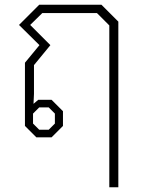

<svg xmlns="http://www.w3.org/2000/svg" viewBox="-20 -578 608 808"><path d="M440 -471 388 -523H158L107 -473L192 -388L123 -304V-183L121 -141L141 -158H197L245 -110V-48L197 0H133L85 -48V-314L146 -388L60 -473L145 -558H407L478 -487V210H440ZM185 -32 211 -58V-100L185 -126H145L119 -100V-58L145 -32Z"/></svg>

Font: Chakra Petch ExtraLight
Style: Regular
Weight: 275
Designer: Katatrad Aksorn Co.,Ltd.
Foundry: Cadson Demak Co.,Ltd.
Version: Version 1.000; ttfautohint (v1.6)